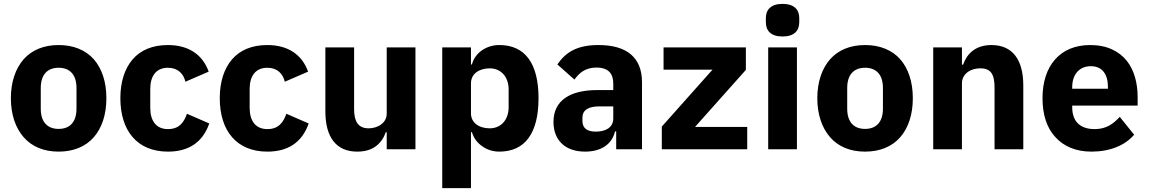

<svg xmlns="http://www.w3.org/2000/svg" viewBox="-20 -769 5916 989"><path d="M282 12C205 12 144 -14 102 -62C60 -110 36 -179 36 -263C36 -347 60 -416 102 -464C144 -511 205 -537 282 -537C359 -537 421 -511 463 -464C505 -416 528 -347 528 -263C528 -179 505 -110 463 -62C421 -14 359 12 282 12ZM282 -105C341 -105 374 -142 374 -209V-316C374 -383 341 -420 282 -420C223 -420 190 -383 190 -316V-209C190 -142 223 -105 282 -105Z M845 12C766 12 704 -15 663 -63C622 -110 600 -179 600 -263C600 -347 622 -415 663 -463C704 -511 766 -537 845 -537C952 -537 1024 -487 1055 -400L935 -348C926 -388 897 -420 845 -420C785 -420 754 -378 754 -311V-213C754 -146 785 -104 845 -104C904 -104 928 -140 943 -183L1058 -133C1023 -33 949 12 845 12Z M1357 12C1278 12 1216 -15 1175 -63C1134 -110 1112 -179 1112 -263C1112 -347 1134 -415 1175 -463C1216 -511 1278 -537 1357 -537C1464 -537 1536 -487 1567 -400L1447 -348C1438 -388 1409 -420 1357 -420C1297 -420 1266 -378 1266 -311V-213C1266 -146 1297 -104 1357 -104C1416 -104 1440 -140 1455 -183L1570 -133C1535 -33 1461 12 1357 12Z M1972 -88H1967C1958 -61 1943 -37 1919 -18C1895 1 1863 12 1820 12C1712 12 1656 -62 1656 -195V-525H1804V-208C1804 -144 1824 -108 1879 -108C1902 -108 1926 -115 1943 -128C1960 -140 1972 -159 1972 -184V-525H2120V0H1972Z M2258 -525H2406V-437H2411C2426 -496 2484 -537 2552 -537C2685 -537 2754 -442 2754 -263C2754 -84 2685 12 2552 12C2517 12 2486 1 2462 -17C2437 -35 2419 -60 2411 -88H2406V200H2258ZM2503 -108C2559 -108 2600 -150 2600 -217V-308C2600 -375 2559 -417 2503 -417C2447 -417 2406 -388 2406 -340V-185C2406 -137 2447 -108 2503 -108Z M3063 -537C2952 -537 2894 -500 2851 -437L2939 -359C2962 -391 2993 -421 3052 -421C3115 -421 3139 -389 3139 -338V-305H3056C2917 -305 2831 -252 2831 -141C2831 -49 2889 12 2994 12C3074 12 3132 -24 3148 -92H3154V0H3287V-345C3287 -470 3212 -537 3063 -537ZM3139 -159C3139 -111 3098 -91 3049 -91C3005 -91 2980 -108 2980 -147V-162C2980 -201 3009 -221 3067 -221H3139V-159Z M3389 0V-117L3650 -410H3398V-525H3822V-409L3560 -115H3829V0Z M4011 -581C3951 -581 3925 -611 3925 -654V-676C3925 -719 3951 -749 4011 -749C4071 -749 4097 -719 4097 -676V-654C4097 -611 4071 -581 4011 -581ZM3937 -525H4085V0H3937Z M4436 12C4359 12 4298 -14 4256 -62C4214 -110 4190 -179 4190 -263C4190 -347 4214 -416 4256 -464C4298 -511 4359 -537 4436 -537C4513 -537 4575 -511 4617 -464C4659 -416 4682 -347 4682 -263C4682 -179 4659 -110 4617 -62C4575 -14 4513 12 4436 12ZM4436 -105C4495 -105 4528 -142 4528 -209V-316C4528 -383 4495 -420 4436 -420C4377 -420 4344 -383 4344 -316V-209C4344 -142 4377 -105 4436 -105Z M4787 0V-525H4935V-436H4941C4960 -491 5004 -537 5087 -537C5195 -537 5251 -462 5251 -329V0H5103V-317C5103 -385 5085 -417 5030 -417C5006 -417 4983 -411 4965 -398C4947 -385 4935 -365 4935 -340V0Z M5602 12C5522 12 5459 -15 5416 -63C5372 -110 5350 -179 5350 -263C5350 -346 5372 -414 5414 -462C5456 -510 5517 -537 5596 -537C5683 -537 5744 -505 5784 -456C5823 -407 5840 -340 5840 -269V-225H5503V-217C5503 -148 5539 -104 5619 -104C5680 -104 5715 -132 5748 -167L5822 -75C5775 -20 5698 12 5602 12ZM5599 -428C5539 -428 5503 -385 5503 -320V-312H5687V-321C5687 -385 5659 -428 5599 -428Z"/></svg>

Font: Plexus Sans Bold
Style: Regular
Weight: 700
Version: Version 2.001;PS 002.001;hotconv 1.0.70;makeotf.lib2.5.58329